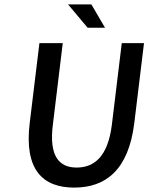

<svg xmlns="http://www.w3.org/2000/svg" viewBox="-20 -840 675 872"><path d="M317 12C461 12 564 -69 590 -282L634 -644H533L488 -273C470 -129 408 -79 328 -79C249 -79 202 -130 220 -273L265 -644H159L115 -282C89 -69 174 12 317 12ZM457 -714 395 -820H289L378 -714Z"/></svg>

Font: Falling Sky
Style: LightObl
Weight: 400
Designer: Paul D. Hunt
Foundry: Adobe Systems Incorporated
Version: Version 1.02